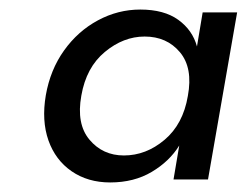

<svg xmlns="http://www.w3.org/2000/svg" viewBox="-20 -729 516 402"><path d="M75.9 -529.5Q85.2 -582.8 114.1 -623.3Q143 -663.8 185 -686.4Q227 -709 273.7 -709Q323.6 -709 353.4 -687.4Q383.1 -665.9 392.4 -631.7L404.3 -703H476.5L415.5 -353.2H343.3L355.3 -424.3Q334.8 -391.1 297.7 -369.1Q260.6 -347 210.7 -347Q164 -347 130 -370.4Q96 -393.8 81.4 -435.1Q66.9 -476.5 75.9 -529.5ZM373.3 -528Q384.3 -586.9 356.7 -619.7Q329.2 -652.5 282.8 -652.5Q238.4 -652.5 199.5 -620.2Q160.5 -587.9 150.3 -528.8Q139.6 -469.6 167.3 -436.6Q195 -403.5 239.4 -403.5Q285.8 -403.5 324.6 -436.3Q363.4 -469.1 373.3 -528Z"/></svg>

Font: Poppins Variable
Style: Italic
Weight: 100
Italic angle: -10°
Designer: Jonny Pinhorn
Foundry: Indian Type Foundry
Version: Version 6.000